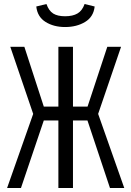

<svg xmlns="http://www.w3.org/2000/svg" viewBox="-20 -938 655 958"><path d="M271.3 0V-336.9H198.5L84.6 0H15.4L145.6 -369.7L31.3 -704.6H101.5L198.5 -406.2H271.3V-704.6H344.1V-406.2H416.9L515.4 -704.6H584.1L469.7 -369.7L600 0H528.7L416.4 -336.9H344.1V0ZM161 -905.6 211.8 -917.9Q223.6 -884.1 245.4 -870.5Q267.2 -856.9 304.6 -856.9Q343.1 -856.9 366.7 -870.8Q390.3 -884.6 402.1 -917.9L452.3 -905.6Q446.7 -853.8 404.6 -828.5Q362.6 -803.1 304.6 -803.1Q248.2 -803.1 207.4 -828.5Q166.7 -853.8 161 -905.6Z"/></svg>

Font: Fira Code Fixed Light
Style: Regular
Weight: 300
Monospace: yes
Designer: Carrois Corporate, Edenspiekermann AG, Nikita Prokopov
Foundry: Carrois Corporate, Edenspiekermann AG, Nikita Prokopov
Version: Version 5.002